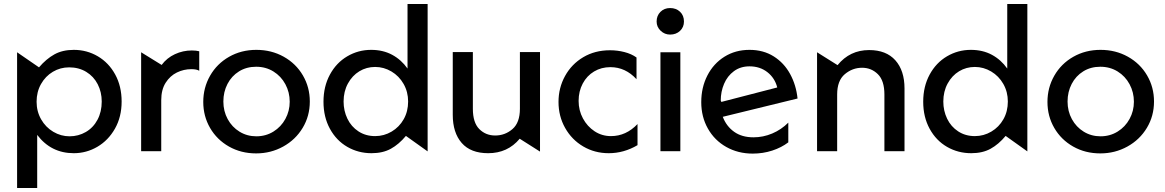

<svg xmlns="http://www.w3.org/2000/svg" viewBox="-20 -752 5794 955"><path d="M347 10Q410 10 464.5 -22Q519 -54 552 -112.5Q585 -171 585 -247Q585 -323 553 -381.5Q521 -440 466.5 -472Q412 -504 347 -504Q291 -504 250.5 -481.5Q210 -459 174 -417L65 -492V183H165V-81Q234 10 347 10ZM486 -247Q486 -196 465 -156.5Q444 -117 407 -95.5Q370 -74 326 -74Q283 -74 245 -96.5Q207 -119 184.5 -158.5Q162 -198 162 -246Q162 -295 184 -334Q206 -373 243 -395Q280 -417 324 -417Q372 -417 409 -394.5Q446 -372 466 -333Q486 -294 486 -247Z M934 -501Q890 -501 850 -482.5Q810 -464 784 -429L682 -492V0H782V-254Q782 -306 804 -340.5Q826 -375 860 -391.5Q894 -408 932 -408Q958 -408 971 -400V-497Q956 -501 934 -501Z M1521 -247Q1521 -318 1486.5 -377Q1452 -436 1391 -470Q1330 -504 1255 -504Q1180 -504 1119.5 -469.5Q1059 -435 1025 -375.5Q991 -316 991 -245Q991 -174 1025 -115.5Q1059 -57 1119 -23Q1179 11 1254 11Q1327 11 1388.5 -23Q1450 -57 1485.5 -116Q1521 -175 1521 -247ZM1421 -246Q1421 -200 1399.5 -160.5Q1378 -121 1340 -97.5Q1302 -74 1255 -74Q1209 -74 1171.5 -97Q1134 -120 1112.5 -159.5Q1091 -199 1091 -247Q1091 -295 1111.5 -334.5Q1132 -374 1169 -397Q1206 -420 1254 -420Q1302 -420 1340 -396.5Q1378 -373 1399.5 -333Q1421 -293 1421 -246Z M2107 -732H2007V-411Q1976 -455 1930.5 -479.5Q1885 -504 1826 -504Q1762 -504 1707.5 -472Q1653 -440 1621 -381Q1589 -322 1589 -246Q1589 -170 1621 -111.5Q1653 -53 1707.5 -21.5Q1762 10 1828 10Q1884 10 1924 -12Q1964 -34 1999 -76L2107 1ZM1689 -247Q1689 -297 1710.5 -336.5Q1732 -376 1767.5 -397.5Q1803 -419 1846 -419Q1889 -419 1927 -396.5Q1965 -374 1987.5 -334.5Q2010 -295 2010 -247Q2010 -198 1988 -159Q1966 -120 1928 -97.5Q1890 -75 1846 -75Q1799 -75 1763 -98.5Q1727 -122 1708 -161.5Q1689 -201 1689 -247Z M2408 10Q2505 10 2565 -62L2666 2V-493H2566V-211Q2566 -142 2529 -110Q2492 -78 2443 -78Q2396 -78 2364 -110Q2332 -142 2332 -211V-493H2232V-181Q2232 -92 2276.5 -41Q2321 10 2408 10Z M3014 -502Q2939 -502 2881 -467.5Q2823 -433 2790.5 -374Q2758 -315 2758 -245Q2758 -174 2791 -115.5Q2824 -57 2881 -23.5Q2938 10 3008 10Q3083 10 3151 -30V-135Q3094 -75 3019 -75Q2974 -75 2937.5 -99Q2901 -123 2879.5 -163Q2858 -203 2858 -250Q2858 -298 2878.5 -336.5Q2899 -375 2935 -396.5Q2971 -418 3016 -418Q3091 -418 3146 -358V-466Q3121 -484 3086 -493Q3051 -502 3014 -502Z M3364 -492H3265V0H3364ZM3246 -645Q3246 -618 3266 -599Q3286 -580 3313 -580Q3343 -580 3362.5 -598.5Q3382 -617 3382 -645Q3382 -675 3362.5 -693.5Q3343 -712 3313 -712Q3284 -712 3265 -693Q3246 -674 3246 -645Z M3728 -69Q3670 -69 3631.5 -96.5Q3593 -124 3575 -171L3947 -262Q3940 -329 3910 -384Q3880 -439 3828.5 -471.5Q3777 -504 3708 -504Q3638 -504 3583.5 -470Q3529 -436 3498.5 -376.5Q3468 -317 3468 -244Q3468 -171 3501 -112.5Q3534 -54 3592.5 -21Q3651 12 3724 12Q3775 12 3821 -3Q3867 -18 3901 -44V-142Q3866 -107 3821 -88Q3776 -69 3728 -69ZM3708 -422Q3760 -422 3797 -393Q3834 -364 3846 -317L3568 -245L3565 -252Q3565 -296 3581.5 -335Q3598 -374 3630.5 -398Q3663 -422 3708 -422Z M4303 -503Q4207 -503 4146 -428L4044 -492V0H4144V-282Q4144 -351 4182 -383Q4220 -415 4268 -415Q4314 -415 4346.5 -383Q4379 -351 4379 -282V0H4479V-312Q4479 -401 4433.5 -452Q4388 -503 4303 -503Z M5090 -732H4990V-411Q4959 -455 4913.5 -479.5Q4868 -504 4809 -504Q4745 -504 4690.5 -472Q4636 -440 4604 -381Q4572 -322 4572 -246Q4572 -170 4604 -111.5Q4636 -53 4690.5 -21.5Q4745 10 4811 10Q4867 10 4907 -12Q4947 -34 4982 -76L5090 1ZM4672 -247Q4672 -297 4693.5 -336.5Q4715 -376 4750.5 -397.5Q4786 -419 4829 -419Q4872 -419 4910 -396.5Q4948 -374 4970.5 -334.5Q4993 -295 4993 -247Q4993 -198 4971 -159Q4949 -120 4911 -97.5Q4873 -75 4829 -75Q4782 -75 4746 -98.5Q4710 -122 4691 -161.5Q4672 -201 4672 -247Z M5720 -247Q5720 -318 5685.5 -377Q5651 -436 5590 -470Q5529 -504 5454 -504Q5379 -504 5318.5 -469.5Q5258 -435 5224 -375.5Q5190 -316 5190 -245Q5190 -174 5224 -115.5Q5258 -57 5318 -23Q5378 11 5453 11Q5526 11 5587.5 -23Q5649 -57 5684.5 -116Q5720 -175 5720 -247ZM5620 -246Q5620 -200 5598.5 -160.5Q5577 -121 5539 -97.5Q5501 -74 5454 -74Q5408 -74 5370.5 -97Q5333 -120 5311.5 -159.5Q5290 -199 5290 -247Q5290 -295 5310.5 -334.5Q5331 -374 5368 -397Q5405 -420 5453 -420Q5501 -420 5539 -396.5Q5577 -373 5598.5 -333Q5620 -293 5620 -246Z"/></svg>

Font: Geom
Style: Regular
Weight: 400
Version: Version 1.102